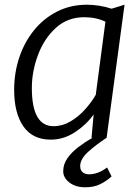

<svg xmlns="http://www.w3.org/2000/svg" viewBox="-20 -584 592 814"><path d="M195 8Q118 8 79 -48.5Q40 -105 40 -203Q40 -275.5 61.8 -340.5Q83.5 -405.5 124.2 -455.8Q165 -506 222 -535Q279 -564 349 -564Q372.5 -564 400.5 -559.8Q428.5 -555.5 453 -547L508 -564L432 0H368L377 -99Q346.5 -55.5 298.2 -23.8Q250 8 195 8ZM207 -49Q244.5 -49 278.5 -69Q312.5 -89 340 -119.5Q367.5 -150 386 -182L427 -492Q387.5 -511 337 -511Q266.5 -511 217 -466Q167 -420.5 141 -350.8Q115 -281 115 -211Q115 -49 207 -49ZM341 210Q300.5 210 274.2 189.8Q248 169.5 248 142Q248 112.5 265.5 87.2Q283 62 311.5 40.2Q340 18.5 372 0L410 -22L432 0Q386.5 30 353.2 60.2Q320 90.5 320 120Q320 138 330.8 146.5Q341.5 155 357 155Q396 155 434 126L453 164Q433 182.5 406.2 196.2Q379.5 210 341 210Z"/></svg>

Font: Merriweather Sans Light
Style: Italic
Weight: 300
Italic angle: -7.5°
Designer: Eben Sorkin
Foundry: Eben Sorkin
Version: Version 2.001; ttfautohint (v1.8.3)